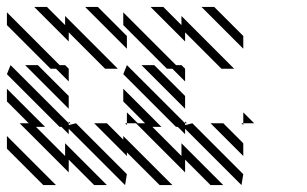

<svg xmlns="http://www.w3.org/2000/svg" viewBox="-25 -525 879 550"><path d="M671.9 -166.7 666.7 -171.9H671.9ZM671.9 -78.1 578.1 -171.9H614.6L671.9 -114.6ZM338.5 -166.7 333.3 -171.9H338.5ZM338.5 -78.1 244.8 -171.9H281.2L328.1 -125V-135.4L468.8 5.2H432.3L338.5 -88.5ZM171.9 -31.2 31.2 -171.9H57.3L-5.2 -234.4V-270.8L104.2 -161.5H78.1L161.5 -78.1V-114.6L281.2 5.2H244.8L171.9 -67.7ZM99 5.2 -5.2 -99V-135.4L135.4 5.2ZM505.2 -213.5 380.2 -338.5H416.7L505.2 -250ZM479.2 -161.5 328.1 -312.5 338.5 -338.5 505.2 -171.9H510.4L505.2 -177.1V-166.7L526 -171.9L671.9 -26L666.7 5.2L505.2 -156.2V-140.6L484.4 -161.5ZM171.9 -213.5 46.9 -338.5H83.3L171.9 -250ZM145.8 -161.5 -5.2 -312.5 5.2 -338.5 171.9 -171.9H177.1L171.9 -177.1V-166.7L192.7 -171.9L338.5 -26L333.3 5.2L171.9 -156.2V-140.6L151 -161.5ZM671.9 -385.4 552.1 -505.2H588.5L671.9 -421.9ZM505.2 -406.2 406.2 -505.2H442.7L494.8 -453.1V-479.2L645.8 -328.1H609.4L505.2 -432.3ZM453.1 -328.1 328.1 -453.1V-489.6L479.2 -338.5H494.8L505.2 -328.1V-291.7L468.8 -328.1ZM338.5 -385.4 218.8 -505.2H255.2L338.5 -421.9ZM171.9 -406.2 72.9 -505.2H109.4L161.5 -453.1V-479.2L312.5 -328.1H276L171.9 -432.3ZM119.8 -328.1 -5.2 -453.1V-489.6L145.8 -338.5H161.5L171.9 -328.1V-291.7L135.4 -328.1ZM671.9 -171.9H703.1L671.9 -203.1ZM505.2 -67.7V-31.2L364.6 -171.9H369.8L338.5 -203.1V-171.9H390.6L328.1 -234.4V-270.8L437.5 -161.5H411.5L494.8 -78.1V-114.6L614.6 5.2H578.1Z"/></svg>

Font: 0xA000-Monochrome
Style: Monochrome
Weight: 400
Version: Version 0.1